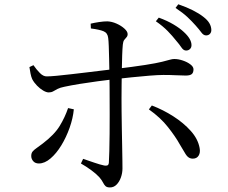

<svg xmlns="http://www.w3.org/2000/svg" viewBox="-20 -823 1040 875"><path d="M827.9 -592.7Q816.1 -592.7 807 -606.5Q797.9 -620.3 782.1 -638.5Q766.5 -658.5 744.7 -681Q722.9 -703.5 690.3 -726.1L703.6 -742.7Q742.3 -728.6 770.9 -711.5Q799.5 -694.5 817.4 -677.6Q852.7 -645.5 852.7 -617.3Q852.7 -606 845.6 -599.4Q838.6 -592.7 827.9 -592.7ZM481 31.2Q467.1 31.2 460.7 25Q454.3 18.8 449.2 8.4Q444.1 -2 432.7 -15.3Q419.1 -30.4 395.9 -47.4Q372.6 -64.5 348.8 -77.9L358.8 -99.1Q383.5 -90.7 409.8 -81.7Q436.1 -72.6 455.1 -68.7Q463.9 -67.1 469.5 -69.3Q475.1 -71.5 476.1 -81.5Q477.3 -99.4 478.2 -134.8Q479.1 -170.3 479.5 -214.1Q479.9 -258 479.8 -300.9Q479.6 -343.9 479.6 -375.9Q479.6 -397.1 479.4 -427Q479.2 -457 478.6 -490.4Q478 -523.7 477.3 -555.6Q476.6 -587.4 475.7 -612.4Q474.8 -637.4 473.1 -649.7Q470.7 -672.8 452.2 -680.5Q433.8 -688.3 394.2 -693.3L393.2 -715.2Q410.4 -719.3 431.5 -722.5Q452.5 -725.7 468.9 -725.7Q489.8 -724.9 511.1 -715.4Q532.5 -705.9 547.1 -692.6Q561.7 -679.4 561.7 -667.7Q561.7 -658.6 556.4 -653.1Q551.1 -647.5 546.1 -640.9Q541.1 -634.3 539.7 -619.5Q537.8 -601 536.8 -570.6Q535.8 -540.2 535.2 -504.8Q534.6 -469.5 534.2 -435.4Q533.8 -401.3 533.8 -374.3Q533.8 -351.9 534.1 -315.5Q534.4 -279.1 535.2 -237.9Q536 -196.6 536.7 -157.8Q537.5 -119 537.8 -91.3Q538.1 -63.7 538.1 -55.2Q538.1 -34.3 531 -14.4Q523.9 5.6 511.2 18.4Q498.6 31.2 481 31.2ZM157.1 -78Q140.7 -78 131.6 -88.3Q122.4 -98.6 122.4 -112.2Q122.4 -125.2 128.8 -132.7Q135.1 -140.2 146.4 -148Q157.7 -155.8 173.5 -167.9Q227.7 -209 252 -248.9Q276.3 -288.8 290.3 -330.5L316.5 -324.8Q312.6 -284.1 297.3 -240.8Q281.9 -197.4 259.5 -160.6Q237 -123.7 210.3 -100.9Q183.6 -78 157.1 -78ZM201.9 -401.8Q191.1 -401.8 176.5 -410.5Q161.9 -419.1 148.4 -433Q134.8 -446.9 126.6 -462.8Q122.2 -472.5 119.1 -487.9Q116.1 -503.3 114.1 -517.3L132.4 -526Q146.3 -505.8 162 -490Q177.7 -474.1 194 -474.9Q209.4 -474.9 238.8 -477.7Q268.3 -480.5 305.1 -484.8Q341.9 -489.1 378.9 -493.5Q415.9 -497.9 447.3 -501.8Q478.6 -505.7 497 -507.7Q589 -518.7 641.2 -526.9Q693.4 -535.1 718.8 -541.5Q744.2 -547.9 754.8 -551Q765.4 -554.1 774.2 -554.1Q792.9 -554.1 813.1 -547.2Q833.4 -540.4 847.6 -529.6Q861.8 -518.8 861.8 -507.2Q861.8 -491.5 853.6 -485.1Q845.5 -478.7 826.4 -478.7Q804.7 -478.7 781 -480.1Q757.3 -481.4 724.6 -481.4Q701.2 -481.4 661.3 -478.2Q621.4 -475.1 578.3 -470.5Q535.3 -465.9 499.4 -461.9Q466.5 -458.1 425.1 -452.6Q383.6 -447.1 343.6 -440.6Q303.6 -434.1 274 -427.7Q253.6 -423.7 242.2 -417.7Q230.7 -411.6 222.3 -406.7Q213.8 -401.8 201.9 -401.8ZM858.8 -100Q838 -100 825.9 -120.6Q813.7 -141.1 799.5 -164.7Q780.1 -199.9 745.7 -243.5Q711.4 -287.2 658.5 -324.5L672 -342.3Q723.2 -322.8 769.9 -292.9Q816.6 -263 849.3 -226.5Q882.1 -190 889.7 -148.8Q893.8 -127.4 885.2 -113.7Q876.6 -100 858.8 -100ZM919.7 -661.6Q907.6 -661.4 897.7 -675Q887.8 -688.6 871.5 -706.9Q854.5 -726.1 834.2 -745.2Q813.9 -764.3 780 -786.9L792.5 -803.5Q830.6 -790.4 858.9 -776Q887.2 -761.7 906.3 -746.7Q925.8 -731.8 934.3 -717Q942.8 -702.2 943.1 -686.6Q943.3 -676.1 937.1 -669.1Q931 -662 919.7 -661.6Z"/></svg>

Font: Noto Serif KR ExtraLight
Style: Regular
Weight: 200
Designer: Ryoko NISHIZUKA 西塚涼子 (kana & ideographs); Frank Grießhammer (Latin, Greek & Cyrillic); Wenlong ZHANG 张文龙 (bopomofo); San
Foundry: Adobe
Version: Version 2.002-H1;hotconv 1.1.0;makeotfexe 2.6.0